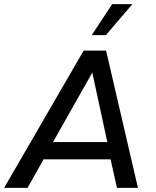

<svg xmlns="http://www.w3.org/2000/svg" viewBox="-37 -914 758 934"><path d="M-17 0 370 -668H479L634 0H532L501 -139H175L97 0ZM221 -223H485L412 -561ZM409 -743 509 -894H607L478 -743Z"/></svg>

Font: Gantari Medium
Style: Italic
Weight: 500
Italic angle: -10°
Designer: Anugrah Pasau
Foundry: Lafontype
Version: Version 1.000